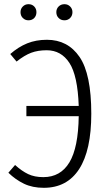

<svg xmlns="http://www.w3.org/2000/svg" viewBox="-20 -886 515 917"><path d="M416 -343Q416 -168 358 -78.5Q300 11 189 11Q135 11 94.5 -8.5Q54 -28 20 -61L52 -98Q84 -69 114.5 -54.5Q145 -40 187 -40Q269 -40 311.5 -110.5Q354 -181 356 -331H106V-380H356Q351 -525 311.5 -585.5Q272 -646 203 -646Q161 -646 129 -634Q97 -622 59 -592L29 -628Q68 -662 110 -679Q152 -696 204 -696Q304 -696 360 -614Q416 -532 416 -343ZM154 -828Q154 -811 143.5 -800Q133 -789 116 -789Q100 -789 89 -800Q78 -811 78 -828Q78 -844 89 -855Q100 -866 116 -866Q133 -866 143.5 -855Q154 -844 154 -828ZM326 -828Q326 -811 315 -800Q304 -789 288 -789Q271 -789 260 -800Q249 -811 249 -828Q249 -844 260 -855Q271 -866 288 -866Q304 -866 315 -855Q326 -844 326 -828Z"/></svg>

Font: Fira Sans Condensed Light
Style: Regular
Weight: 300
Width: 3
Designer: bBox Type GmbH & Carrois Corporate GbR & Edenspiekermann AG
Foundry: bBox Type GmbH & Carrois Corporate GbR & Edenspiekermann AG
Version: Version 4.301